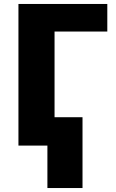

<svg xmlns="http://www.w3.org/2000/svg" viewBox="-20 -734 584 968"><path d="M521 -714V-575H255V-143H396V214H219V0H73V-714Z"/></svg>

Font: Noto Sans Disp ExtBd
Style: Regular
Weight: 800
Designer: Monotype Design Team
Foundry: Monotype Imaging Inc.
Version: Version 2.000;GOOG;noto-source:20170915:90ef993387c0; ttfaut